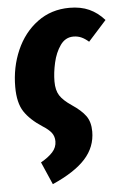

<svg xmlns="http://www.w3.org/2000/svg" viewBox="-55 -590 552 854"><g transform="rotate(-5 221.5 -163.5)"><path d="M102 123Q136 104 155 83Q174 62 174 35Q174 13 162 -3Q150 -19 123 -36Q69 -71 43 -110.5Q17 -150 17 -221Q17 -309 50 -384.5Q83 -460 144.5 -505.5Q206 -551 288 -551Q338 -551 375.5 -534Q413 -517 443 -483L362 -393Q345 -408 329 -415Q313 -422 294 -422Q258 -422 235.5 -390Q213 -358 203 -313.5Q193 -269 193 -230Q193 -191 208 -167.5Q223 -144 260 -119Q302 -91 321.5 -64Q341 -37 341 6Q341 75 293.5 127.5Q246 180 146 224Z"/></g></svg>

Font: Fira Sans Extra Condensed ExtraBold
Style: Italic
Weight: 800
Width: 3
Italic angle: -8°
Designer: Carrois Corporate & Edenspiekermann AG
Foundry: Carrois Corporate GbR & Edenspiekermann AG
Version: Version 4.203